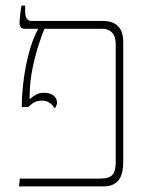

<svg xmlns="http://www.w3.org/2000/svg" viewBox="-20 -667 524 687"><path d="M48 0 51 -28H337Q371 -28 382.5 -41.5Q394 -55 394 -86V-509Q394 -538 380.5 -551Q367 -564 347 -564H139Q133 -550 120 -512Q107 -474 96.5 -423Q86 -372 86 -319V-312Q100 -324 111 -329.5Q122 -335 139 -335Q158 -335 171 -325.5Q184 -316 184 -299Q184 -291 176 -279Q159 -307 131 -307Q115 -307 104 -301.5Q93 -296 81 -284H58V-289Q58 -326 64 -376Q70 -426 83 -475.5Q96 -525 116 -563V-564H69Q58 -564 54 -569.5Q50 -575 50 -585Q50 -594 52 -612.5Q54 -631 57 -647H70V-627Q70 -592 92 -592H348Q421 -592 421 -516V-92Q421 -40 402.5 -20Q384 0 351 0Z"/></svg>

Font: Noto Serif Hebrew SemiCondensed Thin
Style: Regular
Weight: 100
Width: 4
Designer: Monotype Design Team
Foundry: Monotype Imaging Inc.
Version: Version 2.004; ttfautohint (v1.8.4.7-5d5b)